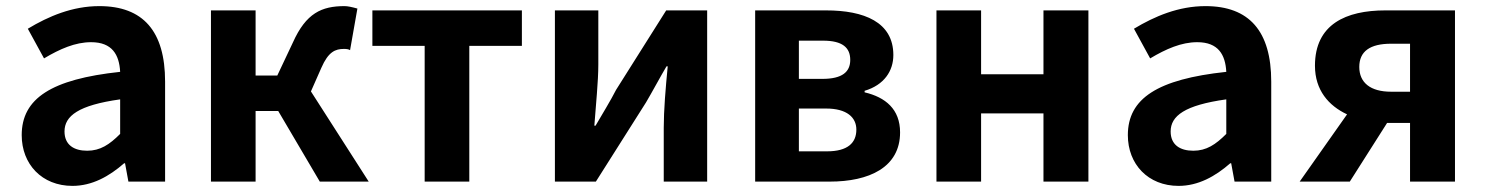

<svg xmlns="http://www.w3.org/2000/svg" viewBox="-20 -594 4857 628"><path d="M217 14C281 14 337 -17 386 -60H389L400 0H520V-327C520 -492 448 -574 305 -574C217 -574 139 -541 71 -500L124 -403C176 -434 226 -456 278 -456C347 -456 370 -415 373 -359C148 -335 51 -272 51 -152C51 -57 117 14 217 14ZM265 -101C222 -101 191 -120 191 -164C191 -215 237 -250 373 -269V-156C338 -121 308 -101 265 -101Z M997 -295 1031 -372C1054 -425 1077 -434 1105 -434C1114 -434 1120 -433 1125 -430L1149 -566C1131 -571 1117 -574 1107 -574C1032 -574 981 -551 938 -455L887 -347H816V-560H670V0H816V-231H890L1026 0H1186Z M1369 0H1515V-444H1687V-560H1198V-444H1369Z M1795 0H1929L2093 -259C2112 -291 2141 -345 2160 -377H2164C2157 -305 2151 -233 2151 -176V0H2293V-560H2159L1995 -300C1979 -268 1946 -214 1928 -183H1924C1929 -252 1937 -327 1937 -383V-560H1795Z M2450 0H2694C2822 0 2924 -46 2924 -161C2924 -237 2876 -276 2808 -292V-297C2872 -316 2902 -362 2902 -414C2902 -522 2806 -560 2682 -560H2450ZM2593 -336V-461H2672C2736 -461 2761 -438 2761 -398C2761 -359 2735 -336 2670 -336ZM2593 -99V-239H2682C2750 -239 2781 -210 2781 -170C2781 -127 2753 -99 2685 -99Z M3043 0H3189V-223H3393V0H3540V-560H3393V-351H3189V-560H3043Z M3835 14C3899 14 3955 -17 4004 -60H4007L4018 0H4138V-327C4138 -492 4066 -574 3923 -574C3835 -574 3757 -541 3689 -500L3742 -403C3794 -434 3844 -456 3896 -456C3965 -456 3988 -415 3991 -359C3766 -335 3669 -272 3669 -152C3669 -57 3735 14 3835 14ZM3883 -101C3840 -101 3809 -120 3809 -164C3809 -215 3855 -250 3991 -269V-156C3956 -121 3926 -101 3883 -101Z M4511 -560C4383 -560 4281 -515 4281 -379C4281 -299 4326 -248 4386 -220L4231 0H4395L4517 -192H4592V0H4739V-560ZM4592 -294H4530C4462 -294 4426 -324 4426 -375C4426 -426 4461 -451 4530 -451H4592Z"/></svg>

Font: Spoqa Han Sans Neo Bold
Style: Bold
Weight: 700
Designer: [Spoqa Han Sans Neo] Dong-huui Kim  Younghwa Kang  Yujin Lee  [Noto Sans] Ryoko NISHIZUKA  (kana & ideographs); Paul D. 
Foundry: Spoqa (http://www.spoqa-han-sans.com)
Version: Version 1.000